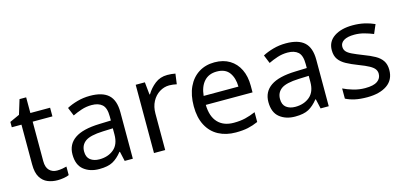

<svg xmlns="http://www.w3.org/2000/svg" viewBox="-61 -1052 3061 1456"><g transform="rotate(-15 1469.5 -324.5)"><path d="M264 -62Q284 -62 305 -65.5Q326 -69 339 -73V-6Q325 1 299 5.5Q273 10 249 10Q207 10 171.5 -4.5Q136 -19 114 -55Q92 -91 92 -156V-468H16V-510L93 -545L128 -659H180V-536H335V-468H180V-158Q180 -109 203.5 -85.5Q227 -62 264 -62Z M649 -545Q747 -545 794 -502Q841 -459 841 -365V0H777L760 -76H756Q721 -32 682.5 -11Q644 10 576 10Q503 10 455 -28.5Q407 -67 407 -149Q407 -229 470 -272.5Q533 -316 664 -320L755 -323V-355Q755 -422 726 -448Q697 -474 644 -474Q602 -474 564 -461.5Q526 -449 493 -433L466 -499Q501 -518 549 -531.5Q597 -545 649 -545ZM675 -259Q575 -255 536.5 -227Q498 -199 498 -148Q498 -103 525.5 -82Q553 -61 596 -61Q664 -61 709 -98.5Q754 -136 754 -214V-262Z M1257 -546Q1272 -546 1289.5 -544.5Q1307 -543 1320 -540L1309 -459Q1296 -462 1280.5 -464Q1265 -466 1251 -466Q1210 -466 1174 -443.5Q1138 -421 1116.5 -380.5Q1095 -340 1095 -286V0H1007V-536H1079L1089 -438H1093Q1119 -482 1160 -514Q1201 -546 1257 -546Z M1627 -546Q1696 -546 1745.5 -516Q1795 -486 1821.5 -431.5Q1848 -377 1848 -304V-251H1481Q1483 -160 1527.5 -112.5Q1572 -65 1652 -65Q1703 -65 1742.5 -74.5Q1782 -84 1824 -102V-25Q1783 -7 1743 1.5Q1703 10 1648 10Q1572 10 1513.5 -21Q1455 -52 1422.5 -113.5Q1390 -175 1390 -264Q1390 -352 1419.5 -415Q1449 -478 1502.5 -512Q1556 -546 1627 -546ZM1626 -474Q1563 -474 1526.5 -433.5Q1490 -393 1483 -321H1756Q1755 -389 1724 -431.5Q1693 -474 1626 -474Z M2187 -545Q2285 -545 2332 -502Q2379 -459 2379 -365V0H2315L2298 -76H2294Q2259 -32 2220.5 -11Q2182 10 2114 10Q2041 10 1993 -28.5Q1945 -67 1945 -149Q1945 -229 2008 -272.5Q2071 -316 2202 -320L2293 -323V-355Q2293 -422 2264 -448Q2235 -474 2182 -474Q2140 -474 2102 -461.5Q2064 -449 2031 -433L2004 -499Q2039 -518 2087 -531.5Q2135 -545 2187 -545ZM2213 -259Q2113 -255 2074.5 -227Q2036 -199 2036 -148Q2036 -103 2063.5 -82Q2091 -61 2134 -61Q2202 -61 2247 -98.5Q2292 -136 2292 -214V-262Z M2894 -148Q2894 -70 2836 -30Q2778 10 2680 10Q2624 10 2583.5 1Q2543 -8 2512 -24V-104Q2544 -88 2589.5 -74.5Q2635 -61 2682 -61Q2749 -61 2779 -82.5Q2809 -104 2809 -140Q2809 -160 2798 -176Q2787 -192 2758.5 -208Q2730 -224 2677 -244Q2625 -264 2588 -284Q2551 -304 2531 -332Q2511 -360 2511 -404Q2511 -472 2566.5 -509Q2622 -546 2712 -546Q2761 -546 2803.5 -536.5Q2846 -527 2883 -510L2853 -440Q2819 -454 2782 -464Q2745 -474 2706 -474Q2652 -474 2623.5 -456.5Q2595 -439 2595 -409Q2595 -387 2608 -371.5Q2621 -356 2651.5 -341.5Q2682 -327 2733 -307Q2784 -288 2820 -268Q2856 -248 2875 -219.5Q2894 -191 2894 -148Z"/></g></svg>

Font: Noto Sans New Tai Lue
Style: Regular
Weight: 400
Designer: Monotype Design Team
Foundry: Monotype Imaging Inc.
Version: Version 2.003